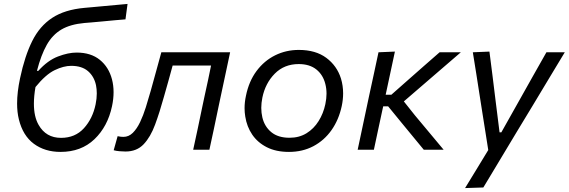

<svg xmlns="http://www.w3.org/2000/svg" viewBox="-20 -762 2894 977"><path d="M288 11Q208.5 11 152.5 -30.2Q96.5 -71.5 76 -154.5Q67 -191 67 -235.5Q67 -292.5 82 -363.5Q106 -477 144 -553.2Q182 -629.5 245.8 -671.2Q309.5 -713 410 -722Q422 -723 449 -725.5Q475.5 -728 508.5 -731Q541.5 -734 574 -737Q606 -740 629 -742L618.5 -663.5Q596.5 -661.5 565 -659Q533.5 -656 501.5 -653Q469 -650 444 -647.8Q419 -645.5 409.5 -645Q338 -638.5 292.5 -611.8Q247 -585 218 -533.8Q189 -482.5 168 -401.5H175Q222.5 -454.5 274.8 -474.5Q327 -494.5 370 -494.5Q442.5 -494.5 488 -457.5Q533.5 -420.5 549.8 -358.5Q566 -296.5 550 -221.5Q528 -118 460.5 -53.5Q393 11 288 11ZM342 -427Q304 -427 258.2 -405Q212.5 -383 160.5 -319Q152.5 -272.5 152.5 -234.5Q152.5 -168 176.5 -126.5Q214 -60.5 290.5 -60.5Q362.5 -60.5 407 -109.5Q451.5 -158.5 466.5 -231Q472.5 -260 472.5 -286.5Q472.5 -308.5 468.5 -328.5Q459 -373 427.8 -400Q396.5 -427 342 -427Z M618.5 9Q605.5 9 588 7.5Q570.5 6 558.5 2.5L578.5 -69Q586.5 -67 594.8 -66.2Q603 -65.5 608 -65.5Q635 -65.5 655.8 -86Q676.5 -106.5 692.8 -140.5Q709 -174.5 722 -216Q735 -257.5 747 -300Q760.5 -349.5 774.5 -399.5Q788.5 -449.5 801 -496H1151Q1139.5 -441.5 1128.2 -388.8Q1117 -336 1102.5 -268.5L1092 -219Q1079 -158 1068.5 -106.5Q1057.5 -55 1045.5 0H963Q975 -55 986 -106.5Q996.5 -158 1009.5 -219L1020 -268.5Q1030 -315.5 1038.5 -353.5Q1046.5 -391.5 1054 -428.5H858.5Q847.5 -389 836.5 -348.5Q825 -308 814 -269Q792.5 -191 769.2 -128Q746 -65 711 -28Q676 9 618.5 9Z M1450.5 11Q1384.5 11 1337.8 -12.8Q1291 -36.5 1263.5 -77Q1236 -117.5 1228 -169Q1224.5 -190 1224.5 -211.5Q1224.5 -242.5 1231.5 -274.5Q1246.5 -348.5 1285.5 -400.8Q1324.5 -453 1380 -480.5Q1435.5 -508 1500.5 -508Q1586 -508 1640.2 -467.8Q1694.5 -427.5 1715 -362.5Q1726 -326 1726 -287Q1726 -255.5 1719 -222.5Q1704 -152.5 1667 -100Q1630 -47.5 1574.8 -18.2Q1519.5 11 1450.5 11ZM1453.5 -61Q1502.5 -61 1539.8 -84Q1577 -107 1601.2 -145.8Q1625.5 -184.5 1635.5 -232Q1641.5 -260 1641.5 -285.5Q1641.5 -311.5 1635.5 -334.5Q1624 -381 1589.8 -408.5Q1555.5 -436 1500 -436Q1426.5 -436 1378.2 -387.2Q1330 -338.5 1315 -265Q1309.5 -238 1309.5 -213Q1309.5 -188 1315 -164.5Q1326 -118 1360.5 -89.5Q1395 -61 1453.5 -61Z M1800 0Q1811.5 -55 1822.5 -106Q1833.5 -157 1846.5 -219L1857.5 -271Q1871.5 -336 1883 -388.5Q1894 -441 1906 -496L1989.5 -499.5Q1966.5 -392.5 1942.5 -280H1971.5L2057.5 -356Q2097.5 -391 2137.5 -426.5Q2177.5 -461.5 2217 -496H2325Q2274.5 -452.5 2223.8 -408.8Q2173 -365 2122 -321L2035 -246L2091 -175.5Q2128 -131.5 2164.5 -87.5Q2201 -43.5 2237.5 0H2136.5L2080.5 -68L2024.5 -136L1955 -221H1930L1926.5 -205.5Q1914.5 -149.5 1904 -101Q1893.5 -52.5 1882.5 0Z M2346.5 195Q2375 147.5 2405.5 98.5Q2435.5 49 2464.5 1.5Q2457 -46 2449.5 -94Q2442 -141.5 2434.5 -188.5L2420.5 -278Q2412 -331 2403.5 -387Q2394.5 -442.5 2386 -496L2470.5 -499.5Q2478.5 -435 2486.5 -374Q2494 -312.5 2502 -248L2522 -88.5H2531L2621 -248.5Q2656.5 -312 2690.8 -372.8Q2725 -433.5 2760.5 -496H2854Q2830 -456 2807.5 -419Q2785 -381.5 2758 -336.8Q2731 -292 2693.5 -229.5L2609 -90Q2551.5 5.5 2511.8 71.8Q2472 138 2439.5 192Z"/></svg>

Font: Heraclito
Style: Italic
Weight: 400
Italic angle: -12°
Designer: Kostas Bartsokas (font) & Cristiano Sobral (main changes)
Foundry: Kostas Bartsokas (font) & Cristiano Sobral (main changes)
Version: Version 1.00;July 8, 2020;FontCreator 13.0.0.2655 64-bit